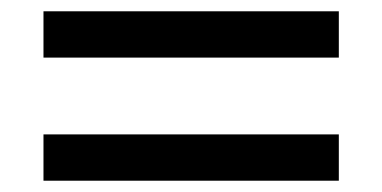

<svg xmlns="http://www.w3.org/2000/svg" viewBox="-20 -517 677 340"><path d="M57 -497H580V-415H57ZM57 -279H580V-197H57Z"/></svg>

Font: AF Albert Sans Medium
Style: Regular
Weight: 500
Designer: Andreas Rasmussen
Foundry: a.Foundry
Version: Version 1.300;Glyphs 3.2 (3231)